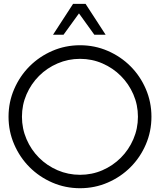

<svg xmlns="http://www.w3.org/2000/svg" viewBox="-20 -961 852 1005"><path d="M24.7 -350Q24.7 -426.8 54.3 -494.9Q83.8 -563.1 134.8 -614.1Q185.9 -665.2 254 -694.7Q322.2 -724.2 399 -724.2Q475.8 -724.2 543.9 -694.7Q612.1 -665.2 663.1 -614.1Q714.1 -563.1 743.4 -494.9Q772.7 -426.8 772.7 -350Q772.7 -273.2 743.4 -205.1Q714.1 -136.9 663.1 -85.9Q612.1 -34.8 543.9 -5.3Q475.8 24.2 399 24.2Q322.2 24.2 254 -5.3Q185.9 -34.8 134.8 -85.9Q83.8 -136.9 54.3 -205.1Q24.7 -273.2 24.7 -350ZM94.9 -350Q94.9 -287.9 118.9 -232.3Q142.9 -176.8 184.3 -135.4Q225.8 -93.9 281.3 -69.9Q336.9 -46 399 -46Q461.1 -46 516.2 -69.9Q571.2 -93.9 612.6 -135.4Q654 -176.8 678 -232.3Q702 -287.9 702 -350Q702 -412.1 678 -467.2Q654 -522.2 612.6 -563.6Q571.2 -605.1 516.2 -629Q461.1 -653 399 -653Q336.9 -653 281.3 -629Q225.8 -605.1 184.3 -563.6Q142.9 -522.2 118.9 -467.2Q94.9 -412.1 94.9 -350ZM532.8 -779.3H473.7L393.4 -890.9L312.6 -779.3H257.6L362.6 -940.9H427.8Z"/></svg>

Font: Myanmar KatKuu
Style: Regular
Weight: 400
Designer: Khon Soe Zaw Thu
Foundry: MPUA
Version: Version 1.00 September 13, 2016, initial release